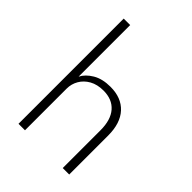

<svg xmlns="http://www.w3.org/2000/svg" viewBox="-240 -986 1111 1111"><g transform="rotate(45 315.0 -430.5)"><path d="M112 0H165V-341.5Q165 -379 183.8 -411.5Q202.5 -444 238.2 -464Q274 -484 324 -484Q395.5 -484 434.8 -439Q474 -394 474 -309V0H527V-318.5Q527 -419.5 477 -473.8Q427 -528 337.5 -528Q271.5 -528 227.5 -501.8Q183.5 -475.5 165 -439V-861H112Z"/></g></svg>

Font: Spartan Light
Style: Regular
Weight: 300
Designer: Matt Bailey, Mirko Velimirovic
Foundry: Matt Bailey
Version: Version 1.003; ttfautohint (v1.8.3)